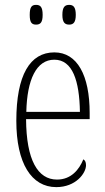

<svg xmlns="http://www.w3.org/2000/svg" viewBox="-20 -758 430 788"><path d="M264 -657C281 -657 291 -666 291 -697C291 -729 281 -738 264 -738C246 -738 236 -729 236 -697C236 -666 246 -657 264 -657ZM128 -657C146 -657 155 -666 155 -697C155 -729 146 -738 128 -738C110 -738 102 -729 102 -697C102 -666 110 -657 128 -657ZM211 10C291 10 333 -47 333 -80C333 -94 328 -101 322 -104C305 -62 272 -21 214 -21C135 -21 88 -101 87 -269H348V-294C348 -449 297 -543 203 -543C103 -543 47 -450 47 -262C47 -88 109 10 211 10ZM308 -299H88C91 -431 129 -513 203 -513C278 -513 306 -426 308 -299Z"/></svg>

Font: Noto Serif Thai ExtraCondensed ExtraLight
Style: Regular
Weight: 200
Width: 2
Designer: Monotype Design Team
Foundry: Monotype Imaging Inc.
Version: Version 2.002